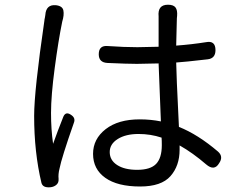

<svg xmlns="http://www.w3.org/2000/svg" viewBox="-20 -778 1040 821"><path d="M126 -282.2Q126 -389.6 169.9 -690.4Q169.9 -694.3 171.9 -702.1Q173.8 -710 173.8 -713.9Q176.8 -758.8 217.8 -755.9Q247.1 -752.9 251 -733.4Q254.9 -713.9 246.1 -685.5Q229.5 -604.5 213.9 -486.8Q198.2 -369.1 198.2 -294.9Q198.2 -223.6 207 -163.1Q227.5 -220.7 251 -279.3Q261.7 -303.7 286.1 -285.2Q303.7 -272.5 295.9 -252.9Q243.2 -102.5 234.4 -56.6Q228.5 -33.2 230.5 -13.7V-11.7Q231.4 2.9 221.7 11.7Q211.9 20.5 197.3 22.5Q163.1 26.4 157.2 3.9Q126 -127 126 -282.2ZM566.4 -51.8Q623 -51.8 647.5 -77.1Q671.9 -102.5 671.9 -157.2Q671.9 -178.7 670.9 -189.5Q624 -205.1 572.3 -205.1Q517.6 -205.1 483.4 -183.6Q449.2 -162.1 449.2 -127.9Q449.2 -92.8 481 -72.3Q512.7 -51.8 566.4 -51.8ZM658.2 -578.1V-708Q653.3 -757.8 698.2 -757.8Q721.7 -757.8 730.5 -746.1Q739.3 -734.4 737.3 -710Q736.3 -706.1 736.3 -700.2Q735.4 -672.9 733.4 -583Q799.8 -587.9 861.3 -597.7Q901.4 -605.5 901.4 -563.5Q901.4 -528.3 868.2 -524.4Q766.6 -512.7 733.4 -510.7Q733.4 -473.6 745.1 -235.4Q826.2 -203.1 912.1 -129.9Q936.5 -108.4 917 -80.1Q896.5 -44.9 861.3 -75.2Q804.7 -124 748 -156.2V-137.7Q748 -69.3 709 -24.9Q669.9 19.5 579.1 19.5Q482.4 19.5 430.2 -17.6Q377.9 -54.7 377.9 -120.1Q377.9 -183.6 431.6 -225.6Q485.4 -267.6 577.1 -267.6Q625 -267.6 668 -258.8Q658.2 -505.9 658.2 -506.8Q593.8 -504.9 565.4 -504.9Q525.4 -504.9 439.5 -508.8Q402.3 -510.7 402.3 -545.9Q402.3 -585 441.4 -581.1Q511.7 -576.2 567.4 -576.2Q595.7 -576.2 658.2 -578.1Z"/></svg>

Font: GenSenMaruGothic TW TTF Regular
Style: Regular
Weight: 400
Version: Version 1.301